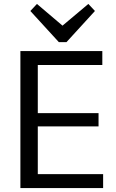

<svg xmlns="http://www.w3.org/2000/svg" viewBox="-20 -961 594 981"><path d="M152.9 -71.2H506.9V0H84.2V-700H502.8V-628.8H152.9L173.1 -684.7V-348.8L152.9 -382.8H483.5V-315.2H152.9L173.1 -349.2V-15.3ZM465.1 -904.9 319.6 -745.7H280.7L135 -904.9L168.8 -940.9L320.8 -811.8H277.8L431.4 -940.9Z"/></svg>

Font: Pathway Extreme 8pt Thin
Style: Regular
Weight: 100
Designer: Eduardo Rodriguez Tunni
Foundry: Eduardo Rodriguez Tunni
Version: Version 1.000